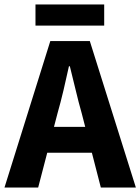

<svg xmlns="http://www.w3.org/2000/svg" viewBox="-26 -835 625 855"><path d="M-6 0 198 -652H374L579 0H423L338 -330Q324 -379 311 -434Q298 -489 285 -540H281Q270 -489 257 -434Q244 -379 230 -330L144 0ZM128 -155V-270H442V-155ZM132 -721V-815H438V-721Z"/></svg>

Font: Source Sans 3 ExtraLight
Style: Bold
Weight: 700
Version: Version 3.052;hotconv 1.1.0;makeotfexe 2.6.0